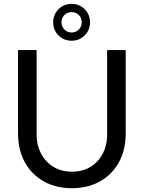

<svg xmlns="http://www.w3.org/2000/svg" viewBox="-20 -958 741 990"><path d="M350.7 12.4Q269.8 12.4 207.1 -22Q144.4 -56.4 108.7 -120.1Q73 -183.8 73 -271.2V-700H168.8V-261.4Q168.8 -210 191 -167.2Q213.2 -124.4 254.1 -98.6Q295 -72.8 351.1 -72.8Q407.2 -72.8 447.9 -98.5Q488.6 -124.2 510.5 -167.1Q532.4 -210 532.4 -261.4V-700H628.2V-271.2Q628.2 -183.8 592.5 -120.1Q556.8 -56.4 494.2 -22Q431.6 12.4 350.7 12.4ZM349.2 -748Q309.2 -748 281.7 -775.5Q254.2 -803 254.2 -843Q254.2 -883 281.7 -910.5Q309.2 -938 349.2 -938Q389.2 -938 416.7 -910.5Q444.2 -883 444.2 -843Q444.2 -803 416.7 -775.5Q389.2 -748 349.2 -748ZM349.2 -790.4Q371.4 -790.4 386.4 -805.6Q401.4 -820.8 401.4 -843.2Q401.4 -865.6 386.4 -880.6Q371.4 -895.6 349.5 -895.6Q327.6 -895.6 312.3 -880.5Q297 -865.5 297 -843.2Q297 -821 312.2 -805.7Q327.4 -790.4 349.2 -790.4Z"/></svg>

Font: MuseoModerno Thin
Style: Regular
Weight: 100
Designer: Pablo Cosgaya, Héctor Gatti, Marcela Romero, and the Authors of The MuseoModerno Project.
Foundry: Omnibus-Type Team
Version: Version 1.003